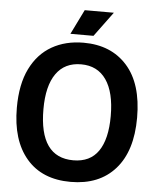

<svg xmlns="http://www.w3.org/2000/svg" viewBox="-57 -883 773 945"><g transform="rotate(5 329.0 -410.0)"><path d="M327 14Q186 14 109 -76Q32 -166 32 -327Q32 -443 70 -520Q108 -597 175.5 -635.5Q243 -674 332 -674Q468 -674 547 -585.5Q626 -497 626 -329Q626 -164 547 -75Q468 14 327 14ZM331 -93Q414 -93 455 -152.5Q496 -212 496 -326Q496 -443 453 -505Q410 -567 329 -567Q248 -567 205.5 -506.5Q163 -446 163 -331Q163 -93 331 -93ZM377 -712H263L323 -834H467Z"/></g></svg>

Font: Bricolage Grotesque 96pt SemiBold
Style: Regular
Weight: 600
Designer: Mathieu Triay
Foundry: Atelier Triay
Version: Version 1.001; ttfautohint (v1.8.4.7-5d5b);gftools[0.9.33.de